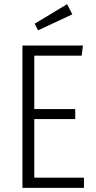

<svg xmlns="http://www.w3.org/2000/svg" viewBox="-20 -904 460 924"><path d="M379 -685 373 -636H145V-379H342V-331H145V-49H384V0H88V-685ZM303 -884 328 -835 163 -758 147 -790Z"/></svg>

Font: Fira Sans Extra Condensed Light
Style: Regular
Weight: 300
Width: 1
Designer: Carrois Corporate & Edenspiekermann AG
Foundry: Carrois Corporate GbR & Edenspiekermann AG
Version: Version 4.203